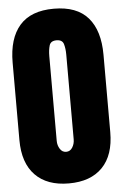

<svg xmlns="http://www.w3.org/2000/svg" viewBox="-59 -909 612 958"><g transform="rotate(-5 247.0 -429.5)"><path d="M247.1 7.8Q138.2 7.8 78.9 -53.2Q19.5 -114.3 19.5 -229V-616.7Q19.5 -737.8 75.9 -802.5Q132.3 -867.2 247.1 -867.2Q362.3 -867.2 418.5 -802.5Q474.6 -737.8 474.6 -616.7V-229Q474.6 -114.3 415.5 -53.2Q356.4 7.8 247.1 7.8ZM247.1 -150.4Q267.1 -150.4 278.3 -168.5Q289.6 -186.5 289.6 -209V-633.3Q289.6 -663.6 283 -686.3Q276.4 -709 247.1 -709Q217.8 -709 211.2 -686.3Q204.6 -663.6 204.6 -633.3V-209Q204.6 -186.5 216.1 -168.5Q227.5 -150.4 247.1 -150.4Z"/></g></svg>

Font: webenart
Style: Regular
Weight: 400
Designer: Vernon Adams
Foundry: Vernon Adams
Version: Version 2.116; ttfautohint (v1.8.3)